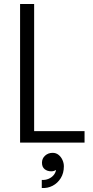

<svg xmlns="http://www.w3.org/2000/svg" viewBox="-20 -710 461 956"><path d="M188 226V186Q206 187 221.5 180.5Q237 174 247 162Q257 150 259 136Q249 143 235 143Q216 143 202.5 132.5Q189 122 189 100Q189 79 204.5 65Q220 51 242 51Q259 51 271.5 61Q284 71 291 86.5Q298 102 298 118Q298 152 282.5 177Q267 202 242 215Q217 228 188 226ZM150 -690V-57H401V0H80V-690Z"/></svg>

Font: Parkinsans Light
Style: Regular
Weight: 300
Designer: Red Stone, Indian Type Foundry
Foundry: Indian Type Foundry
Version: Version 1.000